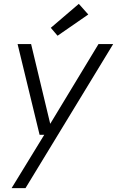

<svg xmlns="http://www.w3.org/2000/svg" viewBox="-20 -754 606 994"><path d="M40 220 209 -56H185L71 -526H141L240 -113L490 -526H566L112 220ZM278 -569 243 -610 388 -734 437 -679Z"/></svg>

Font: DM Sans 9pt Light
Style: Italic
Weight: 300
Italic angle: -10°
Version: Version 4.004;gftools[0.9.30]